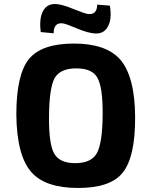

<svg xmlns="http://www.w3.org/2000/svg" viewBox="-20 -919 720 952"><path d="M182 -760Q173 -830 195 -867Q215 -901 257 -899Q290 -897 340 -876Q397 -853 414 -850Q461 -843 462 -896L525 -891Q536 -822 514 -786Q495 -751 452 -753Q416 -755 364 -777Q307 -801 292 -803Q246 -809 246 -754ZM575 -625Q649 -540 650 -339Q651 -137 586 -60Q525 13 367 13Q205 13 136 -65Q63 -147 61 -351Q61 -550 124 -627Q187 -703 346 -703Q505 -703 575 -625ZM251 -532Q224 -483 223 -339Q222 -204 249 -157Q276 -110 353 -110Q432 -110 460 -159Q488 -209 489 -351Q490 -488 462 -535Q436 -580 358 -580Q279 -580 251 -532Z"/></svg>

Font: Taylor Sans Bold LRS
Style: Bold
Weight: 700
Italic angle: -8°
Designer: Natanael Gama
Version: Version 1.001 September 8, 2015